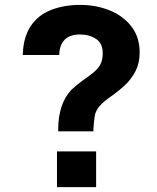

<svg xmlns="http://www.w3.org/2000/svg" viewBox="-20 -760 640 785"><path d="M218 -223V-232Q218 -281 231 -322Q244 -363 272 -393Q298 -417 321 -433Q344 -449 362 -463.5Q380 -478 390 -496Q400 -514 400 -542Q400 -583 372.5 -601Q345 -619 307 -619Q225 -619 222 -535H73Q75 -607 105 -652.5Q135 -698 188 -719Q241 -740 308 -740Q373 -740 428.5 -717.5Q484 -695 517.5 -651.5Q551 -608 551 -545Q551 -502 534 -469Q517 -436 490 -411Q463 -386 434 -366Q401 -343 386 -325Q371 -307 367.5 -286.5Q364 -266 362 -232V-223ZM213 5V-141H373V5Z"/></svg>

Font: Tiny ExtraBold
Style: Regular
Weight: 800
Designer: Philipp Nurullin, Konstantin Bulenkov
Foundry: JetBrains
Version: Version 2.251; ttfautohint (v1.8.4.7-5d5b)